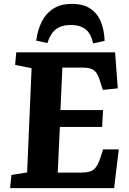

<svg xmlns="http://www.w3.org/2000/svg" viewBox="-20 -971 668 991"><path d="M143 -619 58 -636 64 -701H574L588 -515L511 -507L499 -543Q490 -576 479 -592.5Q468 -609 451 -615.5Q434 -622 405 -622H302L292 -403H512L507 -316H289L278 -80H397Q424 -80 443 -85.5Q462 -91 475 -108Q488 -125 499 -159L512 -200H593L569 0H32L39 -68L120 -81ZM461 -747Q449 -799 421 -820.5Q393 -842 345 -842Q296 -842 267.5 -819Q239 -796 225 -749L167 -761Q174 -816 195.5 -859Q217 -902 255.5 -926.5Q294 -951 351 -951Q409 -951 445.5 -927Q482 -903 500 -860Q518 -817 520 -760Z"/></svg>

Font: Literata
Style: Bold Italic
Weight: 700
Italic angle: -2°
Designer: Latin by Veronika Burian and Jose Scaglione. Greek by Irene Vlachou. Cyrillic by Vera Evstafieva
Foundry: TypeTogether
Version: Version 3.103;gftools[0.9.29]